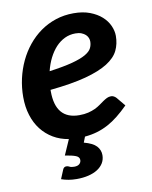

<svg xmlns="http://www.w3.org/2000/svg" viewBox="-80 -580 647 818"><g transform="rotate(-10 243.5 -171.0)"><path d="M151 117C143.7 117 138.5 120.8 135.5 128.5L119.5 167C129.8 170.7 140.3 173.4 151 175.2C161.7 177.1 173.3 178 186 178C204.3 178 221.2 176.2 236.5 172.5C251.8 168.8 265 163.5 276 156.5C287 149.5 295.6 140.9 301.8 130.8C307.9 120.6 311 109.2 311 96.5C311 81.5 305.8 68.4 295.5 57.2C285.2 46.1 267.3 37.2 242 30.5L251.5 6C270.5 4.3 288.2 1.1 304.8 -3.8C321.2 -8.6 337.2 -15.2 352.8 -23.5C368.2 -31.8 383.4 -41.9 398.2 -53.8C413.1 -65.6 428.3 -79.3 444 -95L412.5 -133C409.5 -136.3 406.1 -139 402.2 -141C398.4 -143 394.5 -144 390.5 -144C383.8 -144 377.7 -142.6 372 -139.8C366.3 -136.9 360.6 -133.5 354.8 -129.5C348.9 -125.5 342.6 -121 335.8 -116C328.9 -111 321.2 -106.5 312.8 -102.5C304.2 -98.5 294.3 -95.1 283 -92.2C271.7 -89.4 258.7 -88 244 -88C175.7 -88 141.5 -128.3 141.5 -209V-215.5C204.2 -221.8 255.8 -230.4 296.2 -241.2C336.8 -252.1 368.8 -265 392.5 -280C416.2 -295 432.6 -312 441.8 -331C450.9 -350 455.5 -371 455.5 -394C455.5 -408.3 452.2 -423 445.5 -438C438.8 -453 428.8 -466.6 415.2 -478.8C401.8 -490.9 384.9 -500.8 364.8 -508.5C344.6 -516.2 321.2 -520 294.5 -520C266.8 -520 240.9 -516 216.8 -508C192.6 -500 170.4 -488.8 150.2 -474.5C130.1 -460.2 112 -443.2 96 -423.5C80 -403.8 66.5 -382.3 55.5 -359C44.5 -335.7 36.1 -311 30.2 -285C24.4 -259 21.5 -232.5 21.5 -205.5C21.5 -176.8 25.2 -150.5 32.8 -126.5C40.2 -102.5 51 -81.5 65 -63.5C79 -45.5 95.8 -30.7 115.5 -19C135.2 -7.3 157.3 0.5 182 4.5L153 70.5C174 73.8 189.5 77.5 199.5 81.5C209.5 85.5 214.5 91.8 214.5 100.5C214.5 107.2 212 112.8 207 117.5C202 122.2 194.3 124.5 184 124.5C175.3 124.5 168.8 123.2 164.5 120.8C160.2 118.2 155.7 117 151 117ZM287.5 -434C297.5 -434 306.1 -432.6 313.2 -429.8C320.4 -426.9 326.2 -423.4 330.8 -419.2C335.2 -415.1 338.6 -410.3 340.8 -405C342.9 -399.7 344 -394.5 344 -389.5C344 -379.2 341.8 -369.5 337.2 -360.5C332.8 -351.5 323.6 -343 309.8 -335C295.9 -327 276.4 -319.7 251.2 -313C226.1 -306.3 192.8 -300.2 151.5 -294.5C156.5 -314.8 163.3 -333.6 172 -350.8C180.7 -367.9 190.8 -382.7 202.2 -395C213.8 -407.3 226.7 -416.9 241 -423.8C255.3 -430.6 270.8 -434 287.5 -434Z"/></g></svg>

Font: Lato
Style: Bold Italic
Weight: 700
Italic angle: -7°
Designer: Lukasz Dziedzic
Foundry: tyPoland Lukasz Dziedzic
Version: Version 2.007; 2014-02-27